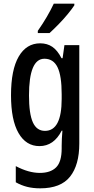

<svg xmlns="http://www.w3.org/2000/svg" viewBox="-20 -786 513 1046"><path d="M199 -550Q237 -550 265 -531Q293 -512 315 -469H321L331 -540H412V-4Q412 113 361.5 176.5Q311 240 199 240Q160 240 128 232Q96 224 66 207V119Q136 156 197 156Q255 156 285.5 126Q316 96 316 23V8Q316 -8 317 -30Q318 -52 320 -74H316Q273 10 195 10Q122 10 81 -61Q40 -132 40 -267Q40 -406 82 -478Q124 -550 199 -550ZM222 -466Q138 -466 138 -266Q138 -166 159 -119.5Q180 -73 225 -73Q316 -73 316 -247V-273Q316 -373 293.5 -419.5Q271 -466 222 -466ZM385 -757Q372 -737 348.5 -708.5Q325 -680 298 -652.5Q271 -625 250 -606H186V-618Q214 -658 235.5 -695Q257 -732 273 -766H385Z"/></svg>

Font: Noto Sans ExtraCondensed Medium
Style: Regular
Weight: 500
Width: 2
Designer: Monotype Design Team
Foundry: Monotype Imaging Inc.
Version: Version 2.013; ttfautohint (v1.8.4.7-5d5b)